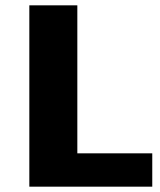

<svg xmlns="http://www.w3.org/2000/svg" viewBox="-20 -700 601 720"><path d="M551 -125V0H90V-680H270V-125Z"/></svg>

Font: Martel Sans Black
Style: Regular
Weight: 900
Designer: Dan Reynolds and Mathieu Réguer
Foundry: Dan Reynolds and Mathieu Réguer
Version: Version 1.002; ttfautohint (v1.1) -l 5 -r 5 -G 72 -x 0 -D la